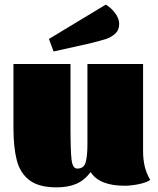

<svg xmlns="http://www.w3.org/2000/svg" viewBox="-20 -786 682 828"><path d="M38 0ZM597 -134Q597 -99 604 -69Q611 -39 628 -10Q610 2 577 8.5Q544 15 518 15Q408 15 371 -44Q344 -8 308.5 7Q273 22 224 22Q148 22 107.5 -8.5Q67 -39 52.5 -94.5Q38 -150 38 -236V-510H284V-241Q284 -137 288.5 -98Q293 -59 313 -59Q342 -59 349.5 -86.5Q357 -114 357 -162V-510H597ZM436 -766Q459 -753 476.5 -729.5Q494 -706 494 -683Q494 -656 476.5 -640.5Q459 -625 437.5 -618Q416 -611 368 -599L211 -564L191 -618Z"/></svg>

Font: Sansita Black
Style: Regular
Weight: 900
Designer: Pablo Cosgaya
Foundry: Omnibus-Type
Version: Version 1.006; ttfautohint (v1.5)